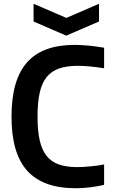

<svg xmlns="http://www.w3.org/2000/svg" viewBox="-20 -988 605 1018"><path d="M381 10Q208 10 124.5 -82.5Q41 -175 41 -369Q41 -565 123.5 -657.5Q206 -750 375 -750Q442 -750 532 -735V-626Q487 -633 454 -636Q421 -639 393 -639Q334 -639 293.5 -625Q253 -611 227.5 -579.5Q202 -548 190.5 -496.5Q179 -445 179 -369Q179 -295 190.5 -244Q202 -193 227 -161.5Q252 -130 292 -116Q332 -102 388 -102Q403 -102 422 -103Q441 -104 460.5 -106Q480 -108 499 -110.5Q518 -113 532 -116V-8Q500 0 459.5 5Q419 10 381 10ZM158 -968 332 -893 505 -968V-874L331 -799L158 -874Z"/></svg>

Font: Encode Sans Narrow
Style: SemiBold
Weight: 600
Designer: Pablo Impallari, Andres Torresi
Foundry: Pablo Impallari, Andres Torresi
Version: Version 1.000; ttfautohint (v1.00) -l 8 -r 50 -G 200 -x 14 -